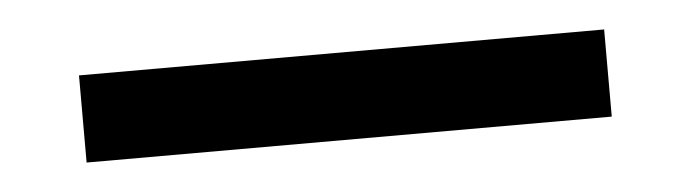

<svg xmlns="http://www.w3.org/2000/svg" viewBox="-24 -92 608 169"><g transform="rotate(-5 280.0 -7.5)"><path d="M512 -46V31H48V-46Z"/></g></svg>

Font: Ruwudu
Style: Bold
Weight: 700
Designer: Becca Hirsbrunner Spalinger
Foundry: SIL International
Version: Version 3.000